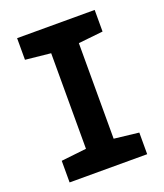

<svg xmlns="http://www.w3.org/2000/svg" viewBox="-133 -804 765 893"><g transform="rotate(-20 250.0 -357.0)"><path d="M441 0V-107L319 -121V-594L441 -607V-714H57V-607L182 -594V-121L57 -107V0Z"/></g></svg>

Font: Noto Sans Mono UI Condensed ExtraBold
Style: Regular
Weight: 800
Width: 3
Designer: Monotype Design team
Foundry: Monotype Imaging Inc.
Version: 1.000